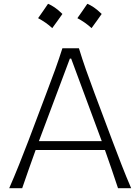

<svg xmlns="http://www.w3.org/2000/svg" viewBox="-20 -985 735 1005"><path d="M28.3 0Q54.2 -59.1 80.3 -124.3Q106.4 -189.5 128.9 -248.5L223.6 -499.5Q249.5 -567.4 269.3 -622.3Q289.1 -677.2 306.6 -732.4H393.1Q410.2 -676.3 429.4 -621.8Q448.7 -567.4 474.1 -499L568.4 -247.6Q591.3 -187 616.2 -122.8Q641.1 -58.6 666.5 0H597.7Q581.5 -48.3 564.2 -99.6Q546.9 -150.9 529.3 -199.7H166.5Q148.4 -149.9 130.6 -99.1Q112.8 -48.3 96.2 0ZM512.7 -246.1 352.5 -678.2H345.7L183.6 -246.1ZM437.1 -965.1Q453.2 -958.7 471.7 -946.1Q490.2 -933.4 512.3 -912Q499.4 -893.7 486.2 -875.2Q473 -856.6 459.1 -837.8Q442.4 -853.4 423.4 -866.6Q404.3 -879.7 385 -889.9Q398.4 -908.7 411 -927Q423.6 -945.3 437.1 -965.1ZM231.5 -965.1Q247.6 -958.7 266.1 -946.1Q284.7 -933.4 306.7 -912Q293.8 -893.7 280.6 -875.2Q267.5 -856.6 253.5 -837.8Q236.9 -853.4 217.8 -866.6Q198.7 -879.7 179.4 -889.9Q192.8 -908.7 205.4 -927Q218.1 -945.3 231.5 -965.1Z"/></svg>

Font: Pinar DS1 Light
Style: Regular
Weight: 300
Designer: Amin Abedi
Version: Version 3.000